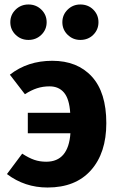

<svg xmlns="http://www.w3.org/2000/svg" viewBox="-20 -819 526 856"><path d="M454 -270Q454 -137 385.5 -60Q317 17 192 17Q90 17 11 -43L79 -134Q108 -115 132.5 -106.5Q157 -98 186 -98Q285 -98 294 -225H104V-316H293Q289 -378 265.5 -406Q242 -434 201 -434Q171 -434 145 -425.5Q119 -417 91 -399L24 -486Q103 -548 213 -548Q325 -548 389.5 -477.5Q454 -407 454 -270ZM188 -720Q188 -687 164.5 -664Q141 -641 107 -641Q73 -641 49.5 -664Q26 -687 26 -720Q26 -753 49.5 -776Q73 -799 107 -799Q141 -799 164.5 -776Q188 -753 188 -720ZM419 -720Q419 -687 396 -664Q373 -641 338 -641Q305 -641 281.5 -664Q258 -687 258 -720Q258 -753 281.5 -776Q305 -799 338 -799Q373 -799 396 -776Q419 -753 419 -720Z"/></svg>

Font: Fira Sans BGR
Style: Bold
Weight: 700
Designer: bBox Type GmbH & Carrois Corporate GbR & Edenspiekermann AG
Foundry: bBox Type GmbH & Carrois Corporate GbR & Edenspiekermann AG
Version: Version 4.301